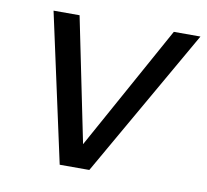

<svg xmlns="http://www.w3.org/2000/svg" viewBox="-62 -564 683 632"><g transform="rotate(10 279.5 -248.0)"><path d="M176 0 68 -496H155L240 -80L470 -496H559L275 0Z"/></g></svg>

Font: DM Sans 24pt
Style: Italic
Weight: 400
Italic angle: -10°
Designer: Colophon Foundry, Jonny Pinhorn
Foundry: Colophon Foundry
Version: Version 4.004;gftools[0.9.30]